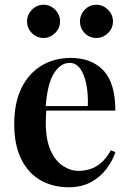

<svg xmlns="http://www.w3.org/2000/svg" viewBox="-20 -775 545 809"><path d="M278 -531Q366 -531 416 -478Q466 -425 466 -309H129L128 -328H350Q352 -377 344 -418.5Q336 -460 318.5 -485Q301 -510 273 -510Q235 -510 207 -465.5Q179 -421 172 -320L176 -314Q174 -301 173.5 -286Q173 -271 173 -256Q173 -187 193 -142Q213 -97 245 -76Q277 -55 311 -55Q334 -55 358 -62Q382 -69 405 -88Q428 -107 447 -142L466 -134Q455 -99 429.5 -64.5Q404 -30 364 -8Q324 14 270 14Q202 14 150 -16Q98 -46 69 -105.5Q40 -165 40 -251Q40 -342 70.5 -404Q101 -466 155 -498.5Q209 -531 278 -531ZM386 -755Q414 -755 435 -734Q456 -713 456 -685Q456 -656 435 -635.5Q414 -615 386 -615Q357 -615 337 -635.5Q317 -656 317 -685Q317 -713 337 -734Q357 -755 386 -755ZM164 -755Q192 -755 212.5 -734Q233 -713 233 -685Q233 -656 212 -635.5Q191 -615 164 -615Q135 -615 114.5 -635.5Q94 -656 94 -685Q94 -713 114.5 -734Q135 -755 164 -755Z"/></svg>

Font: Playfair Display SemiBold
Style: Regular
Weight: 600
Designer: Claus Eggers Sørensen
Foundry: Claus Eggers Sørensen
Version: Version 1.203